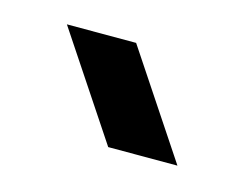

<svg xmlns="http://www.w3.org/2000/svg" viewBox="-38 -846 302 236"><g transform="rotate(15 113.0 -728.5)"><path d="M112 -662.7 23.9 -795.3H112L200.1 -662.7Z"/></g></svg>

Font: Ulica
Style: Regular
Weight: 400
Version: Version